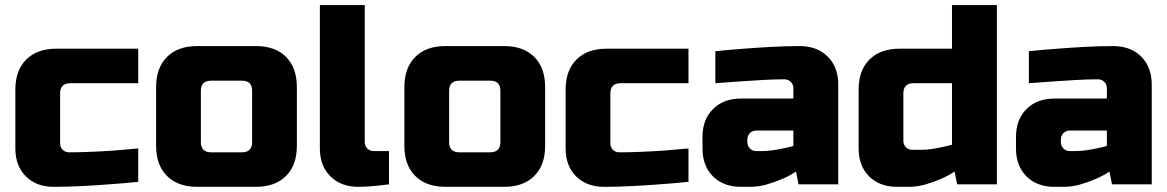

<svg xmlns="http://www.w3.org/2000/svg" viewBox="-20 -720 4559 750"><path d="M40 -140.1V-370.1Q40 -445.3 82.5 -487.5Q125 -529.8 200.2 -529.8H520V-395H254.9Q214.8 -395 214.8 -355V-160.2Q214.8 -145 224.9 -135Q234.9 -125 250 -125Q289.1 -125 335.9 -127Q382.8 -128.9 423.8 -131.8Q471.7 -135.7 520 -140.1V-9.8Q463.9 -3.9 407.2 0Q358.4 3.9 300.8 6.8Q243.2 9.8 189.9 9.8Q122.1 9.8 81.1 -31Q40 -71.8 40 -140.1Z M589.8 -149.9V-379.9Q589.8 -455.1 632.3 -497.6Q674.8 -540 750 -540H980Q1055.2 -540 1097.4 -497.6Q1139.6 -455.1 1139.6 -379.9V-149.9Q1139.6 -74.7 1097.2 -32.5Q1054.7 9.8 980 9.8H750Q674.8 9.8 632.3 -32.7Q589.8 -75.2 589.8 -149.9ZM764.6 -165Q764.6 -125 804.7 -125H924.8Q964.8 -125 964.8 -165V-365.2Q964.8 -404.8 925.8 -404.8Q925.3 -404.8 924.8 -404.8H804.7Q764.6 -404.8 764.6 -365.2Z M1229.5 -140.1V-700.2H1404.8V-165Q1404.8 -149.9 1414.8 -139.9Q1424.8 -129.9 1439.5 -129.9H1499.5V0Q1479.5 2.9 1458.5 4.9Q1440.4 6.8 1419.7 8.3Q1398.9 9.8 1379.9 9.8Q1312 9.8 1270.8 -31Q1229.5 -71.8 1229.5 -140.1Z M1559.6 -149.9V-379.9Q1559.6 -455.1 1602.1 -497.6Q1644.5 -540 1719.7 -540H1949.7Q2024.9 -540 2067.1 -497.6Q2109.4 -455.1 2109.4 -379.9V-149.9Q2109.4 -74.7 2066.9 -32.5Q2024.4 9.8 1949.7 9.8H1719.7Q1644.5 9.8 1602.1 -32.7Q1559.6 -75.2 1559.6 -149.9ZM1734.4 -165Q1734.4 -125 1774.4 -125H1894.5Q1934.6 -125 1934.6 -165V-365.2Q1934.6 -404.8 1895.5 -404.8Q1895 -404.8 1894.5 -404.8H1774.4Q1734.4 -404.8 1734.4 -365.2Z M2189.5 -140.1V-370.1Q2189.5 -445.3 2231.9 -487.5Q2274.4 -529.8 2349.6 -529.8H2669.4V-395H2404.3Q2364.3 -395 2364.3 -355V-160.2Q2364.3 -145 2374.3 -135Q2384.3 -125 2399.4 -125Q2438.5 -125 2485.4 -127Q2532.2 -128.9 2573.2 -131.8Q2621.1 -135.7 2669.4 -140.1V-9.8Q2613.3 -3.9 2556.6 0Q2507.8 3.9 2450.2 6.8Q2392.6 9.8 2339.4 9.8Q2271.5 9.8 2230.5 -31Q2189.5 -71.8 2189.5 -140.1Z M2724.1 -140.1V-185.1Q2724.1 -252.9 2765.1 -293.9Q2806.2 -335 2874 -335H3079.1V-375Q3079.1 -390.1 3069.1 -400.1Q3059.1 -410.2 3044.4 -410.2Q3004.4 -410.2 2957.8 -407.5Q2911.1 -404.8 2870.1 -401.9Q2822.3 -397.9 2774.4 -395V-520Q2829.6 -525.9 2886.2 -529.8Q2935.1 -533.7 2993.2 -536.9Q3051.3 -540 3104 -540Q3171.9 -540 3213.1 -499Q3254.4 -458 3254.4 -390.1V0H3099.1L3089.4 -49.8Q3063.5 -32.7 3033.2 -20Q3007.3 -8.8 2975.3 0.5Q2943.4 9.8 2909.2 9.8H2874Q2806.2 9.8 2765.1 -31Q2724.1 -71.8 2724.1 -140.1ZM2899.4 -165Q2899.4 -149.9 2909.4 -139.9Q2919.4 -129.9 2934.1 -129.9H2959Q2978 -129.9 2999 -133.1Q3020 -136.2 3038.1 -140.1Q3059.1 -144 3079.1 -149.9V-210H2934.1Q2918.9 -210 2909.2 -200Q2899.4 -189.9 2899.4 -174.8Z M3334 -140.1V-370.1Q3334 -445.3 3376.5 -487.5Q3418.9 -529.8 3494.1 -529.8H3698.7V-700.2H3874V0H3718.8L3709 -49.8Q3683.1 -32.7 3652.8 -20Q3627 -8.8 3595 0.5Q3563 9.8 3528.8 9.8H3483.9Q3416 9.8 3375 -31Q3334 -71.8 3334 -140.1ZM3508.8 -169.9Q3508.8 -154.8 3518.8 -144.8Q3528.8 -134.8 3543.9 -134.8H3579.1Q3598.1 -134.8 3619.1 -137.9Q3640.1 -141.1 3657.7 -145Q3678.7 -148.9 3698.7 -154.8V-395H3548.8Q3508.8 -395 3508.8 -355Z M3948.7 -140.1V-185.1Q3948.7 -252.9 3989.7 -293.9Q4030.8 -335 4098.6 -335H4303.7V-375Q4303.7 -390.1 4293.7 -400.1Q4283.7 -410.2 4269 -410.2Q4229 -410.2 4182.4 -407.5Q4135.7 -404.8 4094.7 -401.9Q4046.9 -397.9 3999 -395V-520Q4054.2 -525.9 4110.8 -529.8Q4159.7 -533.7 4217.8 -536.9Q4275.9 -540 4328.6 -540Q4396.5 -540 4437.7 -499Q4479 -458 4479 -390.1V0H4323.7L4314 -49.8Q4288.1 -32.7 4257.8 -20Q4231.9 -8.8 4200 0.5Q4168 9.8 4133.8 9.8H4098.6Q4030.8 9.8 3989.7 -31Q3948.7 -71.8 3948.7 -140.1ZM4124 -165Q4124 -149.9 4134 -139.9Q4144 -129.9 4158.7 -129.9H4183.6Q4202.6 -129.9 4223.6 -133.1Q4244.6 -136.2 4262.7 -140.1Q4283.7 -144 4303.7 -149.9V-210H4158.7Q4143.6 -210 4133.8 -200Q4124 -189.9 4124 -174.8Z"/></svg>

Font: Russo One
Style: Regular
Weight: 400
Designer: Jovanny lemonad
Foundry: Jovanny Lemonad
Version: Version 1.000